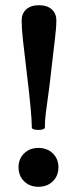

<svg xmlns="http://www.w3.org/2000/svg" viewBox="-20 -703 293 736"><path d="M127 -205Q102 -205 102 -215Q102 -240 97 -293.5Q92 -347 82 -429Q72 -511 67.5 -553.5Q63 -596 63 -625Q63 -651 80.5 -667Q98 -683 129 -683Q161 -683 178.5 -667Q196 -651 196 -625Q196 -596 190.5 -553.5Q185 -511 176 -429Q170 -374 164.5 -335.5Q159 -297 155.5 -269Q152 -241 152 -215Q152 -205 127 -205ZM127 13Q94 13 72.5 -8Q51 -29 51 -62Q51 -94 72.5 -115Q94 -136 127 -136Q161 -136 182.5 -115Q204 -94 204 -62Q204 -29 182.5 -8Q161 13 127 13Z"/></svg>

Font: Junicode VF
Style: Regular
Weight: 400
Designer: Peter S. Baker
Version: Version 2.213